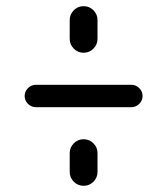

<svg xmlns="http://www.w3.org/2000/svg" viewBox="-20 -600 540 620"><path d="M205.1 -44.9V-105.5Q205.1 -124 218.3 -137.2Q231.4 -150.4 250 -150.4Q268.6 -150.4 281.7 -137.2Q294.9 -124 294.9 -105.5V-44.9Q294.9 -26.4 281.7 -13.2Q268.6 0 250 0Q231.4 0 218.3 -13.2Q205.1 -26.4 205.1 -44.9ZM205.1 -535.2Q205.1 -553.7 218.3 -566.9Q231.4 -580.1 250 -580.1Q268.6 -580.1 281.7 -566.9Q294.9 -553.7 294.9 -535.2V-474.6Q294.9 -456.1 281.7 -442.9Q268.6 -429.7 250 -429.7Q231.4 -429.7 218.3 -442.9Q205.1 -456.1 205.1 -474.6ZM95.7 -253.9Q81.1 -253.9 70.3 -264.6Q59.6 -275.4 59.6 -290Q59.6 -304.7 70.3 -315.4Q81.1 -326.2 95.7 -326.2H404.3Q418.9 -326.2 429.7 -315.4Q440.4 -304.7 440.4 -290Q440.4 -275.4 429.7 -264.6Q418.9 -253.9 404.3 -253.9Z"/></svg>

Font: Rounded-X Mgen+ 2m regular
Style: Regular
Weight: 400
Designer: [Source Han Sans]
Ryoko NISHIZUKA  (kana & ideographs); Paul D. Hunt (Latin, Greek & Cyrillic); Wenlong ZHANG  (bopomofo
Version: Version 1.059.20150602